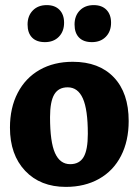

<svg xmlns="http://www.w3.org/2000/svg" viewBox="-20 -720 545 752"><path d="M19 -220Q19 -298 49.5 -356.5Q80 -415 135.5 -446.5Q191 -478 265 -478Q368 -478 426 -417Q484 -356 484 -246Q484 -168 454 -109.5Q424 -51 368 -19.5Q312 12 238 12Q138 12 78.5 -51Q19 -114 19 -220ZM324 -196Q324 -291 304.5 -334.5Q285 -378 245 -378Q209 -378 192.5 -350Q176 -322 176 -261Q176 -164 195.5 -120.5Q215 -77 255 -77Q291 -77 307.5 -105Q324 -133 324 -196ZM88 -624Q88 -658 108.5 -679Q129 -700 163 -700Q195 -700 213 -681.5Q231 -663 231 -631Q231 -597 210.5 -576Q190 -555 156 -555Q123 -555 105.5 -573Q88 -591 88 -624ZM272 -624Q272 -658 292.5 -679Q313 -700 347 -700Q379 -700 397 -681.5Q415 -663 415 -631Q415 -597 394.5 -576Q374 -555 340 -555Q307 -555 289.5 -573Q272 -591 272 -624Z"/></svg>

Font: Alegreya ExtraBold
Style: Regular
Weight: 800
Designer: Juan Pablo del Peral
Foundry: Huerta Tipografica
Version: Version 2.007; ttfautohint (v1.6)